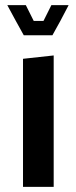

<svg xmlns="http://www.w3.org/2000/svg" viewBox="-20 -731 297 751"><path d="M73 -593 42 -649H216L185 -593ZM70 0V-501L189 -514H190V0ZM42 -649 9 -710V-711H81L112 -649ZM150 -649 181 -711H248V-710L216 -649Z"/></svg>

Font: Foldit Medium
Style: Regular
Weight: 500
Version: Version 1.003